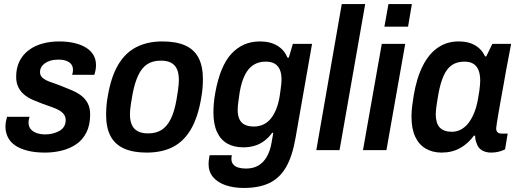

<svg xmlns="http://www.w3.org/2000/svg" viewBox="-20 -743 2564 950"><path d="M203 12Q153 12 116 2.5Q79 -7 55 -23.5Q31 -40 19 -64Q7 -88 7 -116Q7 -130 9.5 -142.5Q12 -155 15 -165H126Q124 -158 122.5 -150.5Q121 -143 121 -138Q121 -117 132 -104Q143 -91 162 -84.5Q181 -78 204 -78Q223 -78 241 -82.5Q259 -87 273.5 -95Q288 -103 296.5 -116.5Q305 -130 305 -149Q305 -166 295.5 -178Q286 -190 270.5 -198.5Q255 -207 234.5 -214Q214 -221 192 -229Q168 -238 144.5 -248Q121 -258 102 -273Q83 -288 71.5 -310Q60 -332 60 -363Q60 -407 76.5 -440Q93 -473 122.5 -495Q152 -517 190.5 -527.5Q229 -538 272 -538Q314 -538 348 -530Q382 -522 406 -507Q430 -492 442.5 -470.5Q455 -449 455 -421Q455 -406 452 -392.5Q449 -379 447 -373H337Q340 -383 340.5 -389Q341 -395 341 -398Q341 -414 332.5 -425Q324 -436 308 -442Q292 -448 269 -448Q247 -448 230 -443Q213 -438 201.5 -429.5Q190 -421 184 -410Q178 -399 178 -386Q178 -367 193.5 -355.5Q209 -344 233 -336Q257 -328 285 -317Q310 -307 335 -296.5Q360 -286 380.5 -271Q401 -256 413.5 -233Q426 -210 426 -176Q426 -124 407.5 -87.5Q389 -51 357.5 -29.5Q326 -8 286 2Q246 12 203 12Z M705 12Q639 12 594 -8Q549 -28 527 -69.5Q505 -111 505 -175Q505 -196 507 -220.5Q509 -245 514 -271Q530 -364 565 -423Q600 -482 655 -510Q710 -538 783 -538Q851 -538 895.5 -518.5Q940 -499 962 -457.5Q984 -416 984 -351Q984 -330 982 -306Q980 -282 975 -255Q959 -162 924.5 -103Q890 -44 836 -16Q782 12 705 12ZM713 -83Q753 -83 780 -100.5Q807 -118 825 -154.5Q843 -191 853 -248Q858 -277 860.5 -295Q863 -313 864 -325.5Q865 -338 865 -347Q865 -380 855.5 -401Q846 -422 826.5 -432.5Q807 -443 776 -443Q736 -443 709 -425.5Q682 -408 664.5 -371.5Q647 -335 636 -278Q631 -249 628 -230.5Q625 -212 624 -199.5Q623 -187 623 -177Q623 -146 632.5 -125Q642 -104 662 -93.5Q682 -83 713 -83Z M1186 187Q1136 187 1096.5 173.5Q1057 160 1034.5 133.5Q1012 107 1012 69Q1012 61 1013 51Q1014 41 1017 25H1127Q1126 31 1125.5 35Q1125 39 1125 43Q1125 60 1134.5 71Q1144 82 1160.5 86.5Q1177 91 1197 91Q1233 91 1258.5 76Q1284 61 1300.5 32Q1317 3 1324 -39Q1327 -52 1328.5 -64.5Q1330 -77 1332 -86H1327Q1310 -63 1288.5 -46.5Q1267 -30 1240.5 -22Q1214 -14 1184 -14Q1138 -14 1105 -32.5Q1072 -51 1054 -89.5Q1036 -128 1036 -187Q1036 -207 1038 -231Q1040 -255 1045 -283Q1069 -417 1125.5 -477.5Q1182 -538 1266 -538Q1317 -538 1352 -517Q1387 -496 1402 -458H1409L1429 -526H1524L1442 -59Q1426 32 1394.5 85.5Q1363 139 1312 163Q1261 187 1186 187ZM1236 -117Q1261 -117 1282 -126.5Q1303 -136 1319 -155Q1335 -174 1346.5 -202.5Q1358 -231 1364 -268Q1367 -290 1369 -304.5Q1371 -319 1372 -329.5Q1373 -340 1373 -349Q1373 -379 1364.5 -398.5Q1356 -418 1339 -428Q1322 -438 1294 -438Q1260 -438 1234.5 -422Q1209 -406 1192 -372.5Q1175 -339 1166 -287Q1163 -264 1160.5 -248Q1158 -232 1157 -221Q1156 -210 1156 -200Q1156 -172 1164.5 -153.5Q1173 -135 1191 -126Q1209 -117 1236 -117Z M1545 0 1671 -723H1787L1660 0Z M1882 -611 1902 -723H2018L1999 -611ZM1776 0 1869 -526H1985L1892 0Z M2165 12Q2120 12 2086 -8Q2052 -28 2034 -67.5Q2016 -107 2016 -166Q2016 -190 2019 -215.5Q2022 -241 2027 -271Q2042 -359 2072.5 -418.5Q2103 -478 2147.5 -508Q2192 -538 2249 -538Q2282 -538 2307 -529.5Q2332 -521 2350.5 -504.5Q2369 -488 2380 -464H2386L2416 -526H2509L2484 -394Q2478 -359 2471 -320.5Q2464 -282 2457.5 -246Q2451 -210 2446 -180.5Q2441 -151 2438 -131.5Q2435 -112 2435 -108Q2435 -95 2442 -88.5Q2449 -82 2461 -82H2492L2479 -4Q2468 2 2450 7Q2432 12 2410 12Q2383 12 2363.5 0Q2344 -12 2337 -38Q2334 -44 2332.5 -53Q2331 -62 2331 -71L2325 -72Q2297 -33 2257 -10.5Q2217 12 2165 12ZM2216 -91Q2239 -91 2259.5 -101.5Q2280 -112 2296.5 -132.5Q2313 -153 2325.5 -183Q2338 -213 2345 -253Q2350 -279 2352 -295.5Q2354 -312 2355 -323.5Q2356 -335 2356 -344Q2356 -375 2347.5 -396Q2339 -417 2322 -427.5Q2305 -438 2277 -438Q2241 -438 2216 -421Q2191 -404 2175 -368Q2159 -332 2149 -277Q2144 -250 2141.5 -232Q2139 -214 2137.5 -201.5Q2136 -189 2136 -179Q2136 -134 2155.5 -112.5Q2175 -91 2216 -91Z"/></svg>

Font: Archivo SemiCondensed SemiBold
Style: Italic
Weight: 600
Width: 4
Italic angle: -10°
Designer: Hector Gatti
Foundry: Omnibus-Type
Version: Version 2.001